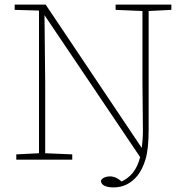

<svg xmlns="http://www.w3.org/2000/svg" viewBox="-20 -696 808 837"><path d="M51 0V-23L150 -28V-650L44 -653V-676H179L598 -51Q600 -68 601.5 -86.5Q603 -105 603 -127L601 -339V-648L484 -653V-676H727V-653L628 -648V-132Q628 -47 614.5 -2Q601 43 579 70Q537 121 475 121Q451 121 436 114Q421 107 420 93Q422 84 433.5 78.5Q445 73 460 73Q485 73 510 95Q539 82 559.5 56.5Q580 31 591 -11L174 -630L177 -337V-28L295 -23V0Z"/></svg>

Font: Source Serif 4 SmText ExtraLight
Style: Regular
Weight: 200
Designer: Frank Grießhammer
Foundry: Adobe
Version: Version 4.005;hotconv 1.1.0;makeotfexe 2.6.0